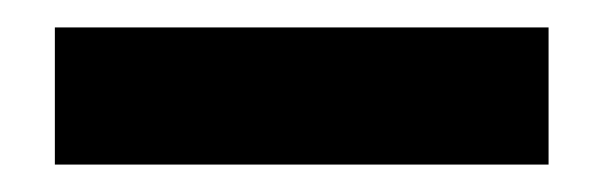

<svg xmlns="http://www.w3.org/2000/svg" viewBox="-20 -670 440 140"><path d="M20 -550V-650H380V-550Z"/></svg>

Font: Rowdies
Style: Bold
Weight: 700
Designer: Jaikishan Patel
Version: Version 1.000; ttfautohint (v1.8.3)